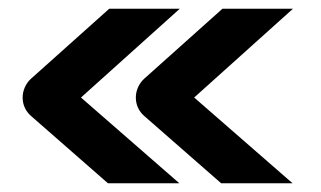

<svg xmlns="http://www.w3.org/2000/svg" viewBox="-20 -485 737 441"><path d="M231 -465 51 -304C39 -293 32 -277 32 -261C32 -244 39 -229 52 -218L228 -64H392L166 -261L393 -465ZM491 -465 311 -304C299 -293 292 -277 292 -261C292 -244 299 -229 312 -218L488 -64H652L426 -261L653 -465Z"/></svg>

Font: Audiowide
Style: Regular
Weight: 400
Designer: Astigmatic (AOETI)
Foundry: Astigmatic (AOETI)
Version: Version 1.002